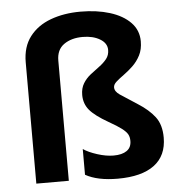

<svg xmlns="http://www.w3.org/2000/svg" viewBox="-54 -816 819 877"><g transform="rotate(-5 355.5 -377.5)"><path d="M610 -606Q610 -569 596 -542Q582 -515 561 -495Q540 -475 519 -460Q498 -445 484 -432.5Q470 -420 470 -407Q470 -388 493 -372.5Q516 -357 572 -321Q621 -290 648.5 -254Q676 -218 676 -159Q676 -76 618.5 -33Q561 10 451 10Q358 10 303 -21V-139Q326 -123 366.5 -110Q407 -97 441 -97Q480 -97 501.5 -112Q523 -127 523 -157Q523 -175 516 -187.5Q509 -200 489.5 -215Q470 -230 431 -252Q370 -287 346 -316Q322 -345 322 -385Q322 -416 335.5 -438Q349 -460 369.5 -476Q390 -492 410.5 -507Q431 -522 444.5 -539Q458 -556 458 -580Q458 -611 426 -630Q394 -649 347 -649Q295 -649 261 -625Q227 -601 227 -551V0H78V-556Q78 -627 113.5 -673.5Q149 -720 210 -742.5Q271 -765 347 -765Q422 -765 481.5 -746.5Q541 -728 575.5 -692.5Q610 -657 610 -606Z"/></g></svg>

Font: RS Noto Sans
Style: Bold
Weight: 700
Designer: Monotype Design Team
Foundry: Monotype Imaging Inc.
Version: Version 3.10